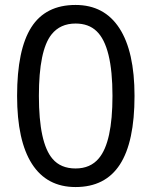

<svg xmlns="http://www.w3.org/2000/svg" viewBox="-20 -745 612 775"><path d="M285 10Q169 10 109 -83.5Q49 -177 49 -358Q49 -545 106.5 -635Q164 -725 285 -725Q401 -725 462 -631Q523 -537 523 -358Q523 -172 464 -81Q405 10 285 10ZM285 -65Q345 -65 379 -106Q434 -171 434 -358Q434 -558 370 -619Q338 -650 285 -650Q223 -650 188 -606Q137 -542 137 -358Q137 -168 192 -104Q225 -65 285 -65Z"/></svg>

Font: Noto Naskh Arabic
Style: Regular
Weight: 400
Designer: Monotype Design Team, David Williams, Mohamad Dakak and Nizar Qandah
Foundry: Monotype Imaging Inc.
Version: Version 2.013